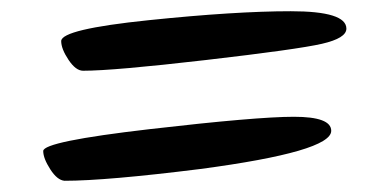

<svg xmlns="http://www.w3.org/2000/svg" viewBox="-20 -509 671 342"><path d="M570 -276Q570 -239 337 -208Q169 -187 95 -187Q82 -188 69.5 -207.5Q57 -227 57 -240Q57 -257 247 -279Q437 -301 503.5 -301Q570 -301 570 -276ZM597 -458Q597 -441 553.5 -431Q510 -421 346 -402Q182 -383 128 -383Q115 -383 102 -402.5Q89 -422 89 -436Q90 -457 244.5 -473Q399 -489 498 -489Q597 -489 597 -458Z"/></svg>

Font: Kalam
Style: Regular
Weight: 400
Designer: Lipi Raval (Devanagari and Latin), Jonny Pinhorn (Latin)
Foundry: Indian Type Foundry
Version: Version 2.001;PS 1.0;hotconv 1.0.79;makeotf.lib2.5.61930; tt